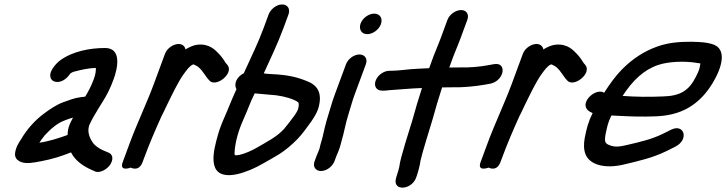

<svg xmlns="http://www.w3.org/2000/svg" viewBox="-20 -736 3253 860"><path d="M47.5 -50C44 -17.7 76.2 -2.4 114.6 -6.1C125.8 -6.9 144.6 -9.9 167.6 -14.5C214.5 -23.5 256.3 -36.8 298.1 -53.4C317.3 -16 352.2 8.9 396 27.4L404.2 31.2C429.6 43.1 465 18 476.1 -2.5C489.7 -27.5 483 -45.9 465 -52.9L456.2 -56.6C434 -65 415.2 -75.8 401.6 -89.6C385.4 -109.4 368.2 -141.7 379.7 -175C391.4 -200.5 404.1 -222.7 420.3 -248.9L439.9 -280.6C460.4 -312.4 475.2 -343.9 488.9 -381C506.6 -428.9 527 -521 450.7 -521C383.5 -521 305.8 -506.7 249.5 -465.7C232.2 -453.1 189.7 -409.3 210.6 -380.1C215.1 -373.9 222.5 -370.4 230.7 -369.2C259.2 -365.2 283.7 -389.1 294.5 -406.3C301 -410.7 304 -412.7 308.7 -414.2C340.5 -422.7 374.6 -430.8 409.3 -431.9C409.9 -418.5 407.9 -402.6 400.3 -382C388.5 -350.3 377.2 -329.2 361.8 -303.2C355.3 -302.4 348.7 -301.6 342.1 -300.8C313.2 -297.4 287.8 -286.9 263.3 -278.1C231.8 -266.8 201.5 -245.2 178.9 -228.7C139 -199.5 101.8 -159.3 74 -111.5C66.8 -101.2 50.4 -76.6 47.5 -50ZM307.2 -209.3C302.7 -201 297.5 -191 292.5 -179.6C285 -162.3 283.2 -146.3 282.6 -131.4C244.5 -117.5 197.7 -102.5 156.3 -96.8C163.4 -107.2 172.4 -120.6 180 -129.4C206.9 -158.7 236.7 -184.3 268.4 -196.1C284.7 -202.2 294.3 -206 307.2 -209.3Z M561.5 -96 529.7 -10C513 35.2 565.5 14.7 565.5 14.7C565.5 14.7 601.9 35.4 618.7 -10L625.4 -28C649.2 -92.5 675 -152.4 704.1 -216.9L709.9 -227.9C716.8 -240.7 721.1 -252.8 728.3 -266.5C750.4 -311.3 775.9 -365.6 801.1 -401.7C817.4 -423.6 828.2 -440.2 844.6 -447.2C845.1 -447.3 846.1 -447.4 847.1 -447.6C847.1 -447.6 852.1 -444.9 855.5 -443.5C877.5 -434.2 890.7 -410 908.2 -386.4C908.3 -386.2 908.7 -385.8 908.9 -385.5L915.3 -378.2C942.9 -339 1030.7 -406.6 998.5 -445.4L992.1 -452.7C984.5 -464.7 974 -480.9 962.3 -493C945.8 -510.2 919.6 -541.1 865.7 -535.9C846.5 -534 827.1 -524.6 810.7 -514.5C809.1 -527 798.4 -539 780.3 -539C757.3 -539 728.7 -521 719 -495L669.5 -361C636.9 -272.8 594.1 -184.2 561.5 -96Z M1120.9 -317.8C1148.6 -314.7 1207.4 -310.5 1217.1 -309.2C1255 -304 1293 -293.3 1314.2 -279.1C1318.3 -276.2 1320.6 -268 1314.9 -245.9C1312.3 -239.5 1304.4 -225.9 1299.5 -219.3C1290.3 -206.2 1258.5 -165.2 1252.7 -158.9C1220.7 -123.6 1179.2 -102.9 1129.6 -74.1C1109.3 -62.4 1078.2 -48 1053.4 -42.4C1029.4 -38.2 1030.6 -40.5 1030.6 -51.2C1031.9 -85.8 1042.2 -133.6 1062.5 -182.7L1084.4 -233.8C1091.5 -251 1097.7 -266.2 1105.2 -284.5C1109.2 -293.5 1114.9 -305 1120.9 -317.8ZM1249.6 -610 1272.1 -671C1281.3 -695.8 1268.6 -716 1243.8 -716C1217.7 -716 1191.6 -694 1183.1 -671L1160.6 -610C1135.6 -542.4 1109.1 -489.9 1077 -418.9L1072.3 -408.2C1039.9 -392.2 1025.8 -359 1039.3 -337.1C1024 -302.4 1014.6 -281.8 997.1 -238.1L975.3 -187.2C967.8 -169 961.9 -152.1 957 -134.9C935 -58.3 905.3 57.1 1017.1 48C1024.7 47.4 1032.5 46.2 1041.3 44.3C1080.4 35.8 1124 16.4 1156.9 -2.9C1184.6 -18.7 1200.2 -26.9 1229 -44.4C1256.9 -61.6 1289.6 -89.3 1312.1 -112.9C1330.9 -131.4 1359.7 -171.2 1373.3 -190.5C1383.2 -205.2 1398.8 -227.5 1406.1 -251.9C1426.2 -322 1400.4 -357 1349.3 -374.8C1304.4 -392.6 1263.8 -400.8 1197.6 -404C1176.9 -405.1 1168.3 -406.1 1161.4 -407.2C1191.9 -474.4 1223 -538.3 1249.6 -610Z M1495.1 -57 1502.5 -77C1505 -83.8 1504.5 -86.3 1508.4 -98.5C1522.2 -144.7 1526.9 -180.8 1540.5 -223.3C1549.8 -252.4 1557.6 -283 1568.7 -313L1618.7 -448C1628.3 -474 1613 -492 1589.9 -492C1565.6 -492 1538.6 -472.3 1529.7 -448L1479.7 -313C1466.8 -278.1 1458.5 -246 1449.5 -217.7C1437.9 -181.3 1431.5 -150.8 1423.9 -118.1C1421.4 -107.4 1414.6 -88.5 1411.4 -71.3L1407.2 -60.1C1403.8 -52.5 1400.7 -45.2 1398.1 -38L1389.2 -14C1379.5 12 1394.9 30 1417.9 30C1442.2 30 1469.2 10.3 1478.2 -14L1487.1 -38C1489.2 -43.7 1492.7 -50.5 1495.1 -57ZM1595.3 -631C1586.1 -606 1597.9 -583 1625.1 -583C1649.7 -583 1676.9 -602.9 1686 -627.5C1695.6 -653.5 1682.1 -675 1656.1 -675C1632.2 -675 1604.6 -656 1595.3 -631Z M1691 -330H1698C1705.7 -330 1713.6 -330.7 1724.3 -332.1C1771.3 -335 1820.2 -340.2 1870.1 -341.7C1854.2 -293.5 1840.3 -245.2 1826.6 -196C1817.3 -165.4 1771.2 -22.8 1769 8.2C1768.6 13.9 1758.7 46.7 1756.8 52C1756.6 52.6 1756.2 53.7 1756 54.5L1753.2 64.8C1739.5 120.9 1823.1 115.9 1843.8 60C1851.5 39.2 1861.2 4.7 1863.6 -16.8C1868.3 -41.9 1908.9 -172.8 1918 -203C1931.4 -251.2 1944.3 -296.2 1960.2 -344.5C1976.5 -344.8 1991.2 -345 2008.2 -345C2054.1 -343.8 2108.7 -349.4 2149.4 -356.4L2177.4 -361.4C2177.9 -361.5 2179 -361.8 2179.7 -362C2240.7 -377.7 2251.6 -460.4 2191.2 -448.4L2164.2 -443.5C2129.9 -437.1 2081.8 -432.8 2041.9 -434C2024.5 -434 2010.7 -433.9 1992.3 -433.5L1998.9 -451.3C2013.5 -493.8 2027.7 -523.9 2042.6 -564L2073.2 -647C2082.2 -671.3 2069.8 -691 2045.5 -691C2022.5 -691 1993.9 -673 1984.2 -647L1953.6 -564C1939.7 -526.6 1925.9 -497.6 1909.6 -450.7L1902.2 -430.5C1884.9 -429.8 1862.9 -428.6 1849.2 -428C1804.5 -426.1 1767.8 -419 1730.9 -419H1723.9C1700.9 -419 1672.3 -401 1662.7 -375C1653.5 -350.2 1666.2 -330 1691 -330Z M2164.5 -96 2132.7 -10C2116 35.2 2168.5 14.7 2168.5 14.7C2168.5 14.7 2204.9 35.4 2221.7 -10L2228.4 -28C2252.2 -92.5 2278 -152.4 2307.1 -216.9L2312.9 -227.9C2319.8 -240.7 2324.1 -252.8 2331.3 -266.5C2353.4 -311.3 2378.9 -365.6 2404.1 -401.7C2420.4 -423.6 2431.2 -440.2 2447.6 -447.2C2448.1 -447.3 2449.1 -447.4 2450.1 -447.6C2450.1 -447.6 2455.1 -444.9 2458.5 -443.5C2480.5 -434.2 2493.7 -410 2511.2 -386.4C2511.3 -386.2 2511.7 -385.8 2511.9 -385.5L2518.3 -378.2C2545.9 -339 2633.7 -406.6 2601.5 -445.4L2595.1 -452.7C2587.5 -464.7 2577 -480.9 2565.3 -493C2548.8 -510.2 2522.6 -541.1 2468.7 -535.9C2449.5 -534 2430.1 -524.6 2413.7 -514.5C2412.1 -527 2401.4 -539 2383.3 -539C2360.3 -539 2331.7 -521 2322 -495L2272.5 -361C2239.9 -272.8 2197.1 -184.2 2164.5 -96Z M2768.7 -306.4C2813.6 -375.1 2862.2 -422.5 2927.1 -444.7C2973.3 -460.6 3046.9 -463.6 3101.5 -454.2C3109.7 -453.2 3112.9 -452.8 3117.2 -451.9C3113.8 -428.1 3111.9 -422.1 3097.6 -393.2C3066.3 -330.6 3028 -305.9 2948.5 -304C2885.7 -301.2 2826.1 -302.1 2768.7 -306.4ZM2718.7 -218.8C2727.1 -218.1 2741.2 -217.4 2753.3 -217C2807.7 -214.2 2858.1 -212.4 2918.6 -215C3011.7 -218.8 3082.8 -249.9 3140.8 -319.5C3178.7 -364.9 3236.2 -467 3203.3 -515.7C3184.2 -547.5 3117.3 -547.8 3076.4 -549C3022.7 -549 2974.3 -545.5 2924.1 -527.6C2865.3 -506.7 2813.3 -472.9 2765.9 -425.1C2734.8 -393.4 2710 -357.8 2686.1 -320.5C2650.4 -344 2580 -281.8 2609.9 -245.8C2615.4 -239.1 2622 -234.8 2634.5 -229.7C2614.4 -189 2607.8 -161.6 2599.2 -118.6C2593.9 -90 2594.7 -65.4 2602.7 -44.8C2621.6 2.5 2689.6 20.9 2772.9 1.2C2840.8 -15.2 2902.9 -28.4 2966.1 -59.7L3004.2 -78.7C3067.5 -110.3 3045.4 -183.2 2986.8 -155.5L2948.5 -136.4C2899.5 -112.3 2847.7 -100.2 2782.2 -85.2C2752.8 -77.9 2732.6 -77.9 2717.8 -83C2689.1 -92.3 2686.7 -98.9 2692.3 -134.4C2700.9 -173.6 2702.7 -186.3 2718.7 -218.8Z"/></svg>

Font: Just Breathe
Style: BdObl7
Weight: 400
Foundry: Cannot Into Space Fonts
Version: Version 0.72